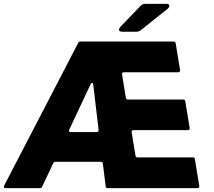

<svg xmlns="http://www.w3.org/2000/svg" viewBox="-63 -979 1111 999"><path d="M-35 0Q-40 0 -42 -3.5Q-44 -7 -42 -12L344 -756Q347 -763 356 -763H840Q850 -763 851 -754L874 -614V-612Q874 -608 871.5 -605.5Q869 -603 865 -603H581Q577 -603 574 -600Q571 -597 572 -592L592 -470Q594 -461 602 -461H891Q900 -461 901 -452L924 -313V-311Q924 -307 921.5 -304.5Q919 -302 915 -302H631Q627 -302 624 -299Q621 -296 622 -291L642 -169Q644 -160 652 -160H941Q950 -160 951 -151L974 -11V-9Q974 -5 971.5 -2.5Q969 0 965 0H497Q488 0 487 -9L472 -128Q471 -137 462 -137H225Q217 -137 214 -130L156 -7Q153 0 144 0ZM440 -292Q445 -292 448 -295.5Q451 -299 450 -303L422 -540Q420 -548 416 -548Q412 -548 409 -542L297 -304Q296 -302 296 -299Q296 -292 304 -292ZM573 -814Q565 -814 560.5 -817Q556 -820 556 -825Q556 -830 563 -839L669 -949Q678 -959 694 -959H802Q818 -959 818 -948Q818 -941 810 -934L671 -823Q660 -814 646 -814Z"/></svg>

Font: Open Sauce Two Black Italic
Style: Regular
Weight: 900
Italic angle: -10°
Designer: Alfredo Marco Pradil
Foundry: Creative Sauce Fz LLC
Version: Version 1.477